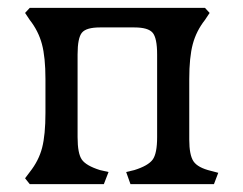

<svg xmlns="http://www.w3.org/2000/svg" viewBox="-20 -470 621 490"><path d="M44 -15 56 -31Q79 -60 87.5 -93Q96 -126 96 -182V-268Q96 -324 87 -357.5Q78 -391 56 -419L44 -437L56 -450H503L515 -437L503 -419Q481 -391 472 -357.5Q463 -324 463 -268V-114Q463 -74 474 -58Q485 -42 518 -34L537 -29L526 0H313L302 -31L323 -36Q358 -47 369.5 -62.5Q381 -78 381 -120V-331Q381 -373 369.5 -386.5Q358 -400 323 -400H235Q200 -400 189 -386.5Q178 -373 178 -331V-120Q178 -78 189 -62.5Q200 -47 235 -36L257 -31L245 0H56Z"/></svg>

Font: Kurale
Style: Regular
Weight: 400
Designer: Eduardo Rodriguez Tunni
Foundry: Eduardo Rodriguez Tunni
Version: Version 2.000